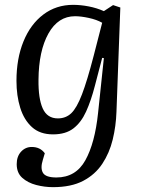

<svg xmlns="http://www.w3.org/2000/svg" viewBox="-20 -543 590 793"><path d="M409 -303 402 -304 372 -189Q356 -127 335.5 -82Q315 -37 283 -12.5Q251 12 199 12Q145 12 112 -18Q79 -48 63.5 -98Q48 -148 48 -209Q48 -301 77 -372Q106 -443 159 -483Q212 -523 282 -523Q313 -523 346.5 -516.5Q380 -510 409 -497L447 -522L477 -512L461 -81Q459 -22 445.5 33.5Q432 89 402.5 133.5Q373 178 323.5 204Q274 230 199 230Q164 230 129.5 221Q95 212 72 191.5Q49 171 49 135Q49 103 67 83.5Q85 64 111 64Q146 64 165 90L157 117Q146 152 157.5 171Q169 190 213 190Q293 190 332.5 119Q372 48 385 -76ZM219 -54Q252 -54 274.5 -75.5Q297 -97 318.5 -153Q340 -209 367 -313L402 -449Q379 -462 346.5 -469Q314 -476 290 -476Q220 -476 180 -404.5Q140 -333 139 -214Q138 -136 156.5 -95Q175 -54 219 -54Z"/></svg>

Font: Literata 36pt
Style: Italic
Weight: 400
Italic angle: -2°
Designer: Latin by Veronika Burian and Jose Scaglione. Greek by Irene Vlachou. Cyrillic by Vera Evstafieva
Foundry: TypeTogether
Version: Version 3.002